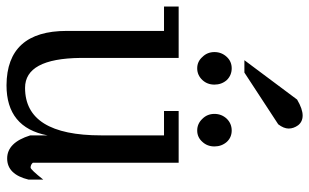

<svg xmlns="http://www.w3.org/2000/svg" viewBox="-210 -735 950 590"><g transform="rotate(90 265.0 -440.0)"><path d="M155 -716H193L352 -820Q365 -837 365 -852Q365 -867 355 -881Q344 -895 325 -895Q305 -895 276 -878ZM320 -624Q320 -602 335 -587Q350 -571 371 -571Q392 -571 406 -587Q420 -602 420 -624Q420 -646 406 -662Q392 -677 371 -677Q350 -677 335 -662Q320 -646 320 -624ZM130 -624Q130 -602 145 -587Q159 -571 180 -571Q201 -571 216 -587Q230 -602 230 -624Q230 -646 216 -662Q201 -677 180 -677Q159 -677 145 -662Q130 -646 130 -624ZM311 -469H386V-276Q386 -42 240 -42Q150 -42 148 -212V-514H-10V-469H65V-170Q65 14 232 15Q362 15 386 -111V-58Q408 13 457 13Q506 13 522 -53V-98Q491 -59 485 -59Q476 -59 470 -66V-514H311Z"/></g></svg>

Font: Sawarabi Mincho
Style: Regular
Weight: 400
Version: Version 1.082; ttfautohint (v1.8.4.7-5d5b)